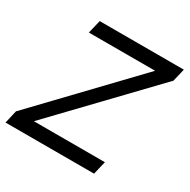

<svg xmlns="http://www.w3.org/2000/svg" viewBox="-153 -800 927 939"><g transform="rotate(30 310.0 -330.0)"><path d="M-3 0 14 -73 504 -585H130L148 -660H623L606 -588L114 -75H515L497 0Z"/></g></svg>

Font: Work Sans
Style: Italic
Weight: 400
Italic angle: -13°
Designer: Wei Huang
Foundry: Wei Huang
Version: Version 2.012